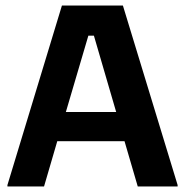

<svg xmlns="http://www.w3.org/2000/svg" viewBox="-20 -670 665 690"><path d="M6.7 0H138.3L185.8 -162.5H427.5L475 0H618.3V-5L421.7 -650H202.5L6.7 -5ZM297.5 -541.7H317.5L397.5 -267.5H216.7Z"/></svg>

Font: Familjen Grotesk GF
Style: Bold
Weight: 700
Designer: Anders Wikstroem, Jonas Baeckman, Matilda Gysing, Kristian Moeller
Foundry: Familjen STHLM AB
Version: Version 2.000; Beta; Release 4; Build 6